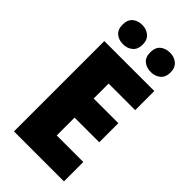

<svg xmlns="http://www.w3.org/2000/svg" viewBox="-282 -1067 1073 1073"><g transform="rotate(45 255.0 -530.0)"><path d="M465 -66H70V-780H465V-629H255V-511H450V-360H255V-219H465ZM77 -917Q77 -956 99.5 -975Q122 -994 156 -994Q190 -994 213 -974.5Q236 -955 236 -917Q236 -880 213 -860.5Q190 -841 156 -841Q122 -841 99.5 -860Q77 -879 77 -917ZM296 -917Q296 -956 318.5 -975Q341 -994 376 -994Q410 -994 433 -974.5Q456 -955 456 -917Q456 -880 433 -860.5Q410 -841 376 -841Q341 -841 318.5 -860Q296 -879 296 -917Z"/></g></svg>

Font: Noto Sans Malayalam UI SemiCondensed Black
Style: Regular
Weight: 900
Width: 4
Designer: Jelle Bosma - Monotype Design Team
Foundry: Monotype Imaging Inc.
Version: Version 2.104; ttfautohint (v1.8.4.7-5d5b)